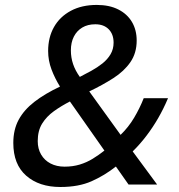

<svg xmlns="http://www.w3.org/2000/svg" viewBox="-20 -745 723 775"><path d="M223.6 9.8Q137.7 9.8 85.7 -35.9Q33.7 -81.5 33.7 -168Q33.7 -221.7 55.4 -261.7Q77.1 -301.8 119.1 -334.2Q161.1 -366.7 222.2 -395.5Q201.7 -428.2 188 -464.4Q174.3 -500.5 174.3 -539.1Q174.3 -594.2 198 -636Q221.7 -677.7 265.9 -701.4Q310.1 -725.1 370.6 -725.1Q421.4 -725.1 457.5 -706.8Q493.7 -688.5 512.7 -656.2Q531.7 -624 531.7 -581.5Q531.7 -530.8 506.3 -494.1Q481 -457.5 437.7 -429.7Q394.5 -401.9 340.3 -376L466.8 -200.7Q498.5 -231.4 521.2 -269.5Q543.9 -307.6 560.1 -348.6H658.2Q640.1 -305.7 618.4 -268.1Q596.7 -230.5 571 -196.8Q545.4 -163.1 515.6 -133.8L614.3 0H499L447.8 -72.8Q401.9 -36.6 349.6 -13.4Q297.4 9.8 223.6 9.8ZM240.7 -72.3Q273.9 -72.3 302 -80.8Q330.1 -89.4 354.2 -104.2Q378.4 -119.1 401.4 -137.2L262.2 -335.4Q227.1 -317.4 197.5 -296.1Q168 -274.9 150.1 -246.1Q132.3 -217.3 132.3 -175.3Q132.3 -144.5 146 -121.1Q159.7 -97.7 184.1 -85Q208.5 -72.3 240.7 -72.3ZM302.2 -434.6Q325.2 -446.3 349.1 -459.5Q373 -472.7 393.6 -489Q414.1 -505.4 426.3 -526.1Q438.5 -546.9 438.5 -572.8Q438.5 -606.9 418.7 -627Q398.9 -647 364.7 -647Q334 -647 312 -633.8Q290 -620.6 278.1 -597.2Q266.1 -573.7 266.1 -541.5Q266.1 -512.7 275.1 -486.1Q284.2 -459.5 302.2 -434.6Z"/></svg>

Font: Open Sans Medium
Style: Italic
Weight: 500
Italic angle: -12°
Designer: Monotype Design Team
Foundry: Monotype Imaging Inc.
Version: Version 3.000